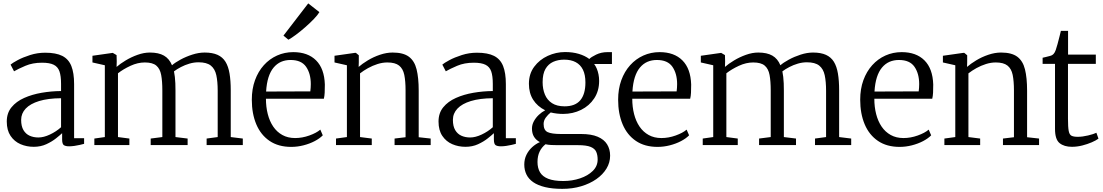

<svg xmlns="http://www.w3.org/2000/svg" viewBox="-20 -878 6678 1162"><path d="M184 10.5Q141 10.5 104 -5.5Q67 -21.5 44 -55.5Q21 -89.5 21 -142.5Q21 -194 49.8 -229Q78.5 -264 126.2 -285.2Q174 -306.5 232 -316.5Q290 -326.5 349.5 -327V-370.5Q349.5 -418.5 339.8 -446.2Q330 -474 305 -486.2Q280 -498.5 234.5 -498.5Q177.5 -498.5 133.8 -479.8Q90 -461 65 -446.5L44 -487Q54.5 -496.5 86.5 -513.8Q118.5 -531 162.5 -545Q206.5 -559 253.5 -559Q318.5 -559 356.8 -539.8Q395 -520.5 411.8 -478.5Q428.5 -436.5 428.5 -369V-41.5H489V-7.5Q478 -4.5 462.8 -1Q447.5 2.5 430.5 5Q413.5 7.5 398.5 7.5Q377 7.5 366.5 0.5Q356 -6.5 356 -34.5V-72Q344 -60.5 319.2 -40.8Q294.5 -21 260.2 -5.2Q226 10.5 184 10.5ZM212.5 -46Q244.5 -46 282.2 -63.8Q320 -81.5 349.5 -108V-283.5Q270.5 -283 216.8 -266.5Q163 -250 135.5 -220.8Q108 -191.5 108 -152.5Q108 -114 122 -90.5Q136 -67 159.5 -56.5Q183 -46 212.5 -46Z M551 0V-39.5L614.5 -48.5V-483L539.5 -500V-540.5L662.5 -558L685.5 -544.5L686.5 -506L685.5 -473Q707 -492 740.5 -512.2Q774 -532.5 812.5 -546.2Q851 -560 887 -560Q940 -560 972.2 -541.5Q1004.5 -523 1021 -483Q1039 -499 1072 -517Q1105 -535 1143.8 -547.5Q1182.5 -560 1218.5 -560Q1266 -560 1296.8 -546Q1327.5 -532 1344.8 -504Q1362 -476 1369.2 -433Q1376.5 -390 1376.5 -331.5V-48.5L1449.5 -39.5V0H1230.5V-39.5L1297.5 -48.5V-328.5Q1297.5 -384.5 1289.2 -422.8Q1281 -461 1256 -481Q1231 -501 1181.5 -501Q1154 -501 1126.8 -493Q1099.5 -485 1075 -472.2Q1050.5 -459.5 1033 -446Q1036 -431 1038.2 -412.8Q1040.5 -394.5 1041.2 -373.8Q1042 -353 1042 -330V-48.5L1115.5 -39.5V0H892V-39.5L962.5 -48.5V-330.5Q962.5 -386.5 955.5 -424.2Q948.5 -462 926 -481Q903.5 -500 856.5 -500Q813.5 -500 769.8 -479.8Q726 -459.5 694 -434.5V-48.5L763 -39.5V0Z M1742.5 11Q1665 11 1611.8 -25Q1558.5 -61 1531.2 -125.5Q1504 -190 1504 -274.5Q1504 -339.5 1523.2 -392.5Q1542.5 -445.5 1576.8 -483.5Q1611 -521.5 1656.8 -542Q1702.5 -562.5 1755 -562.5Q1843 -562.5 1893 -512.5Q1943 -462.5 1946 -366.5Q1946 -338 1945 -317.2Q1944 -296.5 1940 -280.5H1589.5Q1589.5 -231 1600.5 -187.8Q1611.5 -144.5 1633.5 -112Q1655.5 -79.5 1688.8 -61Q1722 -42.5 1766 -42.5Q1809 -42.5 1852.2 -58Q1895.5 -73.5 1918.5 -93.5L1933.5 -59Q1914.5 -39.5 1884.2 -23.8Q1854 -8 1817 1.5Q1780 11 1742.5 11ZM1590.5 -324 1858 -325Q1859.5 -333.5 1860.2 -346.8Q1861 -360 1861 -369Q1861 -432.5 1832.5 -473.8Q1804 -515 1738.5 -515Q1707 -515 1681.2 -503.8Q1655.5 -492.5 1636 -469.2Q1616.5 -446 1605 -410Q1593.5 -374 1590.5 -324ZM1725 -638 1695.5 -662.5 1845.5 -857.5 1913 -804.5Q1903 -787.5 1879.8 -763.2Q1856.5 -739 1827.5 -713.5Q1798.5 -688 1771.2 -667.8Q1744 -647.5 1726 -638Z M2079.5 -48.5V-483L2004.5 -500V-540.5L2127.5 -558H2134L2151.5 -543.5V-500L2150.5 -473Q2172 -492 2205.8 -512.5Q2239.5 -533 2279.2 -546.5Q2319 -560 2356.5 -560Q2420.5 -560 2454.5 -534.8Q2488.5 -509.5 2501.2 -458.5Q2514 -407.5 2514 -330V-47.5L2586.5 -39.5V0H2368V-39.5L2434.5 -47.5V-330.5Q2434.5 -387 2426.8 -424.8Q2419 -462.5 2395.2 -481.2Q2371.5 -500 2324.5 -500Q2295 -500 2265 -490.5Q2235 -481 2207.5 -465.8Q2180 -450.5 2159 -434V-48.5L2230 -39.5V0H2013.5V-39.5Z M2797 10.5Q2754 10.5 2717 -5.5Q2680 -21.5 2657 -55.5Q2634 -89.5 2634 -142.5Q2634 -194 2662.8 -229Q2691.5 -264 2739.2 -285.2Q2787 -306.5 2845 -316.5Q2903 -326.5 2962.5 -327V-370.5Q2962.5 -418.5 2952.8 -446.2Q2943 -474 2918 -486.2Q2893 -498.5 2847.5 -498.5Q2790.5 -498.5 2746.8 -479.8Q2703 -461 2678 -446.5L2657 -487Q2667.5 -496.5 2699.5 -513.8Q2731.5 -531 2775.5 -545Q2819.5 -559 2866.5 -559Q2931.5 -559 2969.8 -539.8Q3008 -520.5 3024.8 -478.5Q3041.5 -436.5 3041.5 -369V-41.5H3102V-7.5Q3091 -4.5 3075.8 -1Q3060.5 2.5 3043.5 5Q3026.5 7.5 3011.5 7.5Q2990 7.5 2979.5 0.5Q2969 -6.5 2969 -34.5V-72Q2957 -60.5 2932.2 -40.8Q2907.5 -21 2873.2 -5.2Q2839 10.5 2797 10.5ZM2825.5 -46Q2857.5 -46 2895.2 -63.8Q2933 -81.5 2962.5 -108V-283.5Q2883.5 -283 2829.8 -266.5Q2776 -250 2748.5 -220.8Q2721 -191.5 2721 -152.5Q2721 -114 2735 -90.5Q2749 -67 2772.5 -56.5Q2796 -46 2825.5 -46Z M3383 265Q3323 265 3279.2 254.5Q3235.5 244 3207.5 224.8Q3179.5 205.5 3166.2 178.2Q3153 151 3153 118Q3153 85.5 3166 59Q3179 32.5 3200.5 12.8Q3222 -7 3247.5 -18Q3225 -29.5 3212.2 -49.8Q3199.5 -70 3199.5 -100Q3199.5 -123 3211 -144.2Q3222.5 -165.5 3240.8 -182.8Q3259 -200 3279.5 -210.5Q3232.5 -234 3206.8 -274.2Q3181 -314.5 3181 -371Q3181 -431 3213 -474Q3245 -517 3295.2 -540Q3345.5 -563 3400 -563Q3445.5 -563 3482.8 -552Q3520 -541 3546.5 -521Q3557 -532.5 3588 -547.5Q3619 -562.5 3656.5 -562.5H3683.5V-490.5H3576Q3585 -478.5 3591.8 -462.5Q3598.5 -446.5 3602.2 -427.8Q3606 -409 3606 -388.5Q3606 -327.5 3576.2 -282.5Q3546.5 -237.5 3496.8 -213Q3447 -188.5 3388 -188.5Q3368.5 -188.5 3349.5 -190.8Q3330.5 -193 3313 -197.5Q3296.5 -184.5 3283.2 -166.5Q3270 -148.5 3270 -127.5Q3270 -90 3294.2 -78.5Q3318.5 -67 3375.5 -67H3497.5Q3558.5 -67 3597.2 -50.5Q3636 -34 3654.2 -4.5Q3672.5 25 3672.5 64Q3672.5 106 3650.5 142.2Q3628.5 178.5 3589.2 206Q3550 233.5 3497.5 249.2Q3445 265 3383 265ZM3389 217.5Q3443 217.5 3490.5 201.5Q3538 185.5 3567.5 156.5Q3597 127.5 3597 87.5Q3597 60.5 3588.5 41Q3580 21.5 3554.5 11Q3529 0.5 3478 0.5H3355Q3334 0.5 3315.2 -0.5Q3296.5 -1.5 3281.5 -5Q3258.5 13 3245.8 39.5Q3233 66 3233 102.5Q3233 139 3248.2 164.8Q3263.5 190.5 3297.8 204Q3332 217.5 3389 217.5ZM3397 -234.5Q3461 -234.5 3492 -271.2Q3523 -308 3523 -379Q3523 -425.5 3508 -456Q3493 -486.5 3464.2 -501.8Q3435.5 -517 3394.5 -517Q3357.5 -517 3328 -503.8Q3298.5 -490.5 3281.2 -460.8Q3264 -431 3264 -380.5Q3264 -339 3277.8 -305.8Q3291.5 -272.5 3321 -253.5Q3350.5 -234.5 3397 -234.5Z M3959.5 11Q3882 11 3828.8 -25Q3775.5 -61 3748.2 -125.5Q3721 -190 3721 -274.5Q3721 -339.5 3740.2 -392.5Q3759.5 -445.5 3793.8 -483.5Q3828 -521.5 3873.8 -542Q3919.5 -562.5 3972 -562.5Q4060 -562.5 4110 -512.5Q4160 -462.5 4163 -366.5Q4163 -338 4162 -317.2Q4161 -296.5 4157 -280.5H3806.5Q3806.5 -231 3817.5 -187.8Q3828.5 -144.5 3850.5 -112Q3872.5 -79.5 3905.8 -61Q3939 -42.5 3983 -42.5Q4026 -42.5 4069.2 -58Q4112.5 -73.5 4135.5 -93.5L4150.5 -59Q4131.5 -39.5 4101.2 -23.8Q4071 -8 4034 1.5Q3997 11 3959.5 11ZM3807.5 -324 4075 -325Q4076.5 -333.5 4077.2 -346.8Q4078 -360 4078 -369Q4078 -432.5 4049.5 -473.8Q4021 -515 3955.5 -515Q3924 -515 3898.2 -503.8Q3872.5 -492.5 3853 -469.2Q3833.5 -446 3822 -410Q3810.5 -374 3807.5 -324Z M4233 0V-39.5L4296.5 -48.5V-483L4221.5 -500V-540.5L4344.5 -558L4367.5 -544.5L4368.5 -506L4367.5 -473Q4389 -492 4422.5 -512.2Q4456 -532.5 4494.5 -546.2Q4533 -560 4569 -560Q4622 -560 4654.2 -541.5Q4686.5 -523 4703 -483Q4721 -499 4754 -517Q4787 -535 4825.8 -547.5Q4864.5 -560 4900.5 -560Q4948 -560 4978.8 -546Q5009.5 -532 5026.8 -504Q5044 -476 5051.2 -433Q5058.5 -390 5058.5 -331.5V-48.5L5131.5 -39.5V0H4912.5V-39.5L4979.5 -48.5V-328.5Q4979.5 -384.5 4971.2 -422.8Q4963 -461 4938 -481Q4913 -501 4863.5 -501Q4836 -501 4808.8 -493Q4781.5 -485 4757 -472.2Q4732.5 -459.5 4715 -446Q4718 -431 4720.2 -412.8Q4722.5 -394.5 4723.2 -373.8Q4724 -353 4724 -330V-48.5L4797.5 -39.5V0H4574V-39.5L4644.5 -48.5V-330.5Q4644.5 -386.5 4637.5 -424.2Q4630.5 -462 4608 -481Q4585.5 -500 4538.5 -500Q4495.5 -500 4451.8 -479.8Q4408 -459.5 4376 -434.5V-48.5L4445 -39.5V0Z M5424.5 11Q5347 11 5293.8 -25Q5240.5 -61 5213.2 -125.5Q5186 -190 5186 -274.5Q5186 -339.5 5205.2 -392.5Q5224.5 -445.5 5258.8 -483.5Q5293 -521.5 5338.8 -542Q5384.5 -562.5 5437 -562.5Q5525 -562.5 5575 -512.5Q5625 -462.5 5628 -366.5Q5628 -338 5627 -317.2Q5626 -296.5 5622 -280.5H5271.5Q5271.5 -231 5282.5 -187.8Q5293.5 -144.5 5315.5 -112Q5337.5 -79.5 5370.8 -61Q5404 -42.5 5448 -42.5Q5491 -42.5 5534.2 -58Q5577.5 -73.5 5600.5 -93.5L5615.5 -59Q5596.5 -39.5 5566.2 -23.8Q5536 -8 5499 1.5Q5462 11 5424.5 11ZM5272.5 -324 5540 -325Q5541.5 -333.5 5542.2 -346.8Q5543 -360 5543 -369Q5543 -432.5 5514.5 -473.8Q5486 -515 5420.5 -515Q5389 -515 5363.2 -503.8Q5337.5 -492.5 5318 -469.2Q5298.5 -446 5287 -410Q5275.5 -374 5272.5 -324Z M5761.5 -48.5V-483L5686.5 -500V-540.5L5809.5 -558H5816L5833.5 -543.5V-500L5832.5 -473Q5854 -492 5887.8 -512.5Q5921.5 -533 5961.2 -546.5Q6001 -560 6038.5 -560Q6102.5 -560 6136.5 -534.8Q6170.5 -509.5 6183.2 -458.5Q6196 -407.5 6196 -330V-47.5L6268.5 -39.5V0H6050V-39.5L6116.5 -47.5V-330.5Q6116.5 -387 6108.8 -424.8Q6101 -462.5 6077.2 -481.2Q6053.5 -500 6006.5 -500Q5977 -500 5947 -490.5Q5917 -481 5889.5 -465.8Q5862 -450.5 5841 -434V-48.5L5912 -39.5V0H5695.5V-39.5Z M6467.5 10.5Q6420.5 10.5 6392.8 -11.8Q6365 -34 6365 -98V-491.5H6290V-528.5Q6298.5 -530.5 6310.2 -533.2Q6322 -536 6332.2 -538.8Q6342.5 -541.5 6346.5 -544Q6352.5 -547.5 6356.2 -551.5Q6360 -555.5 6363.2 -561.2Q6366.5 -567 6369.5 -575.5Q6374 -587.5 6380.2 -610.8Q6386.5 -634 6392.2 -657Q6398 -680 6400.5 -691H6444V-547.5H6612V-491.5H6443.5V-159.5Q6443.5 -109 6447.8 -86Q6452 -63 6464.8 -56.5Q6477.5 -50 6502.5 -50Q6531 -50 6565.2 -58.2Q6599.5 -66.5 6615.5 -74.5L6628 -39Q6613.5 -28 6587.5 -16.8Q6561.5 -5.5 6530 2.5Q6498.5 10.5 6467.5 10.5Z"/></svg>

Font: Merriweather 36pt Light
Style: Regular
Weight: 300
Designer: Eben Sorkin
Foundry: Eben Sorkin
Version: Version 2.100